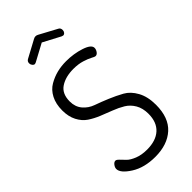

<svg xmlns="http://www.w3.org/2000/svg" viewBox="-296 -1017 1086 1086"><g transform="rotate(-45 247.0 -474.0)"><path d="M244 -905 140 -849Q139 -849 137 -848Q133 -846 131 -846Q123 -846 116.5 -854Q110 -862 110 -872Q110 -887 123 -894L227 -950Q235 -955 244 -955Q253 -955 261 -950L365 -894Q378 -888 378 -871Q378 -861 372 -854Q366 -847 358 -847Q357 -847 348 -850ZM237 -55Q308 -55 347 -90.5Q386 -126 386 -193Q386 -238 367.5 -269.5Q349 -301 320 -318.5Q291 -336 255.5 -349.5Q220 -363 184.5 -377.5Q149 -392 120 -411.5Q91 -431 72.5 -466.5Q54 -502 54 -551Q54 -603 73.5 -640.5Q93 -678 126 -697Q159 -716 193.5 -724.5Q228 -733 266 -733Q327 -733 380.5 -715.5Q434 -698 434 -672Q434 -660 425.5 -647.5Q417 -635 405 -635Q399 -635 382 -644.5Q365 -654 334.5 -663.5Q304 -673 265 -673Q202 -673 161 -646Q120 -619 120 -557Q120 -514 144.5 -485Q169 -456 206 -443Q243 -430 286 -412Q329 -394 366 -373.5Q403 -353 427.5 -308.5Q452 -264 452 -199Q452 -96 395 -44.5Q338 7 241 7Q154 7 95 -30.5Q36 -68 36 -101Q36 -113 45.5 -125.5Q55 -138 66 -138Q74 -138 86.5 -125Q99 -112 114 -96.5Q129 -81 161.5 -68Q194 -55 237 -55Z"/></g></svg>

Font: Dosis
Style: Regular
Weight: 400
Designer: Edgar Tolentino, Pablo Impallari, Igino Marini
Foundry: Edgar Tolentino, Pablo Impallari, Igino Marini
Version: Version 1.007